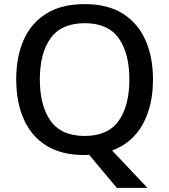

<svg xmlns="http://www.w3.org/2000/svg" viewBox="-20 -745 824 935"><path d="M725 -358Q725 -230 675 -139.5Q625 -49 526 -12L698 170H549L414 9Q409 9 403 9.5Q397 10 392 10Q279 10 205.5 -36Q132 -82 95.5 -165Q59 -248 59 -359Q59 -469 95.5 -551Q132 -633 206 -679Q280 -725 393 -725Q503 -725 576.5 -679.5Q650 -634 687.5 -551.5Q725 -469 725 -358ZM174 -358Q174 -230 226.5 -156.5Q279 -83 392 -83Q506 -83 558 -156.5Q610 -230 610 -358Q610 -486 558 -559Q506 -632 393 -632Q279 -632 226.5 -559Q174 -486 174 -358Z"/></svg>

Font: Noto Sans Khmer UI Medium
Style: Regular
Weight: 500
Designer: Danh Hong and the Monotype Design Team
Foundry: Monotype Imaging Inc.
Version: Version 2.002; ttfautohint (v1.8.4.7-5d5b)